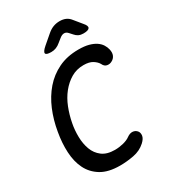

<svg xmlns="http://www.w3.org/2000/svg" viewBox="-227 -1063 1054 1186"><g transform="rotate(-30 300.0 -470.0)"><path d="M42 -363Q55 -441 83.5 -509Q112 -577 156.5 -628.5Q201 -680 263 -710Q325 -740 406 -740Q449 -740 478.5 -732Q508 -724 528 -710.5Q548 -697 559 -679.5Q570 -662 574 -644Q580 -618 572 -600Q564 -582 546 -573Q530 -564 511.5 -567.5Q493 -571 483 -593Q473 -611 449.5 -626Q426 -641 385 -641Q335 -641 295.5 -617.5Q256 -594 225.5 -556Q195 -518 175.5 -468.5Q156 -419 146 -366Q137 -320 138 -271Q139 -222 154 -181.5Q169 -141 202.5 -115.5Q236 -90 293 -90Q308 -90 323.5 -92Q339 -94 353 -97.5Q367 -101 380 -106.5Q393 -112 402 -119Q423 -134 442 -132.5Q461 -131 473 -117Q484 -104 481.5 -83.5Q479 -63 455 -41Q420 -9 370 0.5Q320 10 272 10Q189 10 138 -21Q87 -52 61.5 -103.5Q36 -155 32.5 -222.5Q29 -290 42 -363ZM255 -810Q218 -810 215 -823Q212 -836 242 -862L305 -916Q326 -934 347.5 -942Q369 -950 393 -950Q417 -950 435.5 -942Q454 -934 468 -916L513 -861Q535 -836 527 -823Q519 -810 484 -810Q465 -810 451 -816.5Q437 -823 427 -835L407 -857Q395 -871 379.5 -871Q364 -871 346 -856L321 -836Q306 -823 289.5 -816.5Q273 -810 255 -810Z"/></g></svg>

Font: Maple Mono Medium
Style: Italic
Weight: 500
Italic angle: -10°
Monospace: yes
Designer: subframe7536
Version: Version 7.000